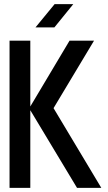

<svg xmlns="http://www.w3.org/2000/svg" viewBox="-20 -907 518 925"><path d="M433 -711 238 -386 468 -2H351L126 -376V-2H26V-711H126V-394L315 -711ZM333 -887 242 -775H151L243 -887Z"/></svg>

Font: Fundamental  Brigade
Style: Regular
Weight: 400
Designer: Peter Wiegel, original typeface by Arno Drescher 1935
Foundry: Peter Wiegel
Version: Version 0.000 2012 initial release